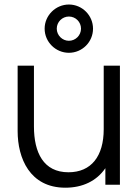

<svg xmlns="http://www.w3.org/2000/svg" viewBox="-20 -838 634 871"><path d="M292.5 -598.5C353 -598.5 402 -647.5 402 -708C402 -768 353 -817.5 292.5 -817.5C232.5 -817.5 182.5 -768 182.5 -708C182.5 -647.5 232.5 -598.5 292.5 -598.5ZM292.5 -653C262.5 -653 237.5 -678 237.5 -708C237.5 -738.5 262.5 -763 292.5 -763C323 -763 347.5 -738.5 347.5 -708C347.5 -678 323 -653 292.5 -653ZM276.5 13.5C354 13.5 418 -16.5 458 -75V0H524V-540H450.5V-252C450.5 -130 394.5 -56.5 290.5 -56.5C177.5 -56.5 134 -145.5 134 -264.5V-540H60V-243C60 -121.5 114.5 13.5 276.5 13.5Z"/></svg>

Font: Manrope
Style: Regular
Weight: 400
Designer: Mikhail Sharanda
Foundry: Mikhail Sharanda
Version: Version 4.505